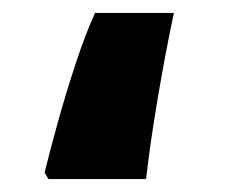

<svg xmlns="http://www.w3.org/2000/svg" viewBox="-20 -277 355 297"><path d="M49 -10Q57 -43 69.5 -88Q82 -133 97 -178.5Q112 -224 127 -257H249Q236 -196 224 -125Q212 -54 206 0H55Z"/></svg>

Font: Noto Sans Syriac Eastern Black
Style: Regular
Weight: 900
Designer: Patrick Giasson and the Monotype Design Team
Foundry: Monotype Imaging Inc.
Version: Version 3.001; ttfautohint (v1.8.4.7-5d5b)